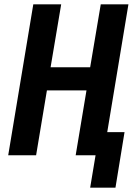

<svg xmlns="http://www.w3.org/2000/svg" viewBox="-20 -718 640 888"><path d="M422 0H330L380 -300H197L147 0H18L134 -698H263L214 -407H397L446 -698H574L476 -107H556L514 150H397Z"/></svg>

Font: IBM Plex Mono SemiBold
Style: Italic
Weight: 600
Italic angle: -9°
Monospace: yes
Designer: Mike Abbink, Paul van der Laan, Pieter van Rosmalen
Foundry: Bold Monday
Version: Version 2.3